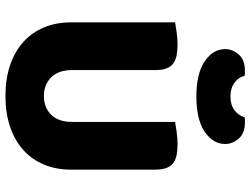

<svg xmlns="http://www.w3.org/2000/svg" viewBox="-127 -775 918 704"><g transform="rotate(90 332.0 -423.0)"><path d="M602 -224Q602 -170 583.5 -125.5Q565 -81 530 -49.5Q495 -18 445 -1Q395 16 332 16Q269 16 219 -1Q169 -18 134 -49.5Q99 -81 80.5 -125.5Q62 -170 62 -224V-606Q73 -608 97 -611.5Q121 -615 143 -615Q166 -615 183.5 -611.5Q201 -608 213 -599Q225 -590 231 -574Q237 -558 237 -532V-227Q237 -179 263.5 -152Q290 -125 332 -125Q375 -125 401 -152Q427 -179 427 -227V-606Q438 -608 462 -611.5Q486 -615 508 -615Q531 -615 548.5 -611.5Q566 -608 578 -599Q590 -590 596 -574Q602 -558 602 -532ZM334 -684Q250 -684 205 -714.5Q160 -745 160 -790Q160 -816 179.5 -839Q199 -862 240 -862Q245 -862 249 -862Q253 -862 258 -861Q263 -839 283 -824Q303 -809 334 -809Q365 -809 384.5 -824Q404 -839 410 -861Q415 -862 419 -862Q423 -862 428 -862Q469 -862 488.5 -839Q508 -816 508 -790Q508 -745 463 -714.5Q418 -684 334 -684Z"/></g></svg>

Font: Baloo Chettan
Style: Regular
Weight: 400
Designer: Maithili Shingre and Ek Type
Foundry: Ek Type
Version: Version 1.443;PS 1.000;hotconv 16.6.51;makeotf.lib2.5.65220;